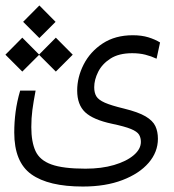

<svg xmlns="http://www.w3.org/2000/svg" viewBox="-29 -515 635 699"><path d="M272.5 164.1Q147.5 164.1 85.2 119.6Q22.9 75.2 22.9 -32.7Q22.9 -70.3 27.8 -107.7Q32.7 -145 44.4 -185.1H100.6Q92.8 -144 88.9 -114.7Q85 -85.4 85 -52.2Q85 1.5 100.3 34.9Q115.7 68.4 158.2 83.7Q200.7 99.1 282.2 99.1Q340.8 99.1 386.2 85.7Q431.6 72.3 457.8 50Q483.9 27.8 483.9 1.5Q483.9 -13.7 477.1 -24.9Q470.2 -36.1 447.8 -45.4Q425.3 -54.7 378.4 -64.5Q310.1 -79.1 281 -106.4Q252 -133.8 252 -185.5Q252 -233.9 275.6 -280.3Q299.3 -326.7 344.7 -356.7Q390.1 -386.7 454.6 -386.7Q486.3 -386.7 511 -379.2Q535.6 -371.6 553.7 -360.4L541 -301.3Q521.5 -310.5 500 -315.9Q478.5 -321.3 452.1 -321.3Q403.8 -321.3 373.3 -301.8Q342.8 -282.2 328.4 -253.4Q314 -224.6 314 -197.3Q314 -177.2 321.8 -164.3Q329.6 -151.4 352.8 -141.1Q376 -130.9 422.9 -119.6Q474.6 -106.9 501 -91.3Q527.3 -75.7 536.6 -55.9Q545.9 -36.1 545.9 -9.8Q545.9 38.6 512 77.9Q478 117.2 416.7 140.6Q355.5 164.1 272.5 164.1ZM174.3 -254.4 113.3 -315.4 52.2 -254.4 -9.3 -315.9 52.2 -377.9 113.3 -316.4 174.3 -377.9 235.8 -315.9ZM114.3 -376.5 55.2 -435.5 114.3 -495.1 173.3 -435.5Z"/></svg>

Font: Cascadia Mono PL Light
Style: Regular
Weight: 300
Monospace: yes
Designer: Aaron Bell
Foundry: Saja Typeworks
Version: Version 2404.023; ttfautohint (v1.8.4)